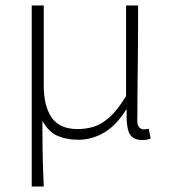

<svg xmlns="http://www.w3.org/2000/svg" viewBox="-20 -500 640 702"><path d="M96 182V-480H140V-187Q140 -112 169 -70Q198 -28 264 -28Q292 -28 320.5 -36Q349 -44 379 -70Q409 -96 441 -149V-480H485Q485 -410 484.5 -339Q484 -268 483 -197.5Q482 -127 482 -58Q482 -42 489 -34.5Q496 -27 506 -27Q509 -27 513 -27.5Q517 -28 524 -29L531 7Q525 9 517.5 10.5Q510 12 500 12Q467 12 454 -10.5Q441 -33 443 -99H441Q406 -42 361 -15.5Q316 11 267 11Q225 11 192 -2.5Q159 -16 135 -58Q135 -1 135.5 36.5Q136 74 137 107Q138 140 140 182Z"/></svg>

Font: Source Code Pro ExtraLight Light
Style: Regular
Weight: 300
Monospace: yes
Version: Version 1.018;hotconv 1.0.116;makeotfexe 2.5.65601